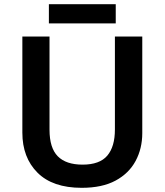

<svg xmlns="http://www.w3.org/2000/svg" viewBox="-20 -889 788 919"><path d="M661 -252Q661 -178 629 -118.5Q597 -59 533 -24.5Q469 10 371 10Q232 10 159.5 -62.5Q87 -135 87 -254V-714H217V-268Q217 -181 256.5 -141Q296 -101 375 -101Q457 -101 493.5 -144Q530 -187 530 -269V-714H661ZM534 -869V-777H214V-869Z"/></svg>

Font: Noto Sans Nag Mundari SemiBold
Style: Regular
Weight: 600
Version: Version 1.000